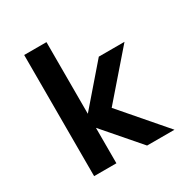

<svg xmlns="http://www.w3.org/2000/svg" viewBox="-189 -1006 1128 1164"><g transform="rotate(-30 375.0 -424.0)"><path d="M251.3 -297.3 524.6 -613.1H704.4L437 -305.2L700.4 0H508.7ZM137.8 -848H293.8V0H137.8Z"/></g></svg>

Font: Martian Mono VF sWd Rg
Style: Regular
Weight: 400
Width: 6
Monospace: yes
Designer: Roman Shamin
Foundry: Evil Martians
Version: Version 1.100